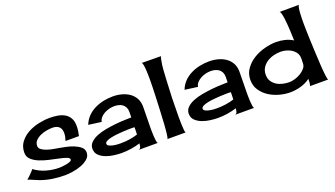

<svg xmlns="http://www.w3.org/2000/svg" viewBox="-64 -1217 3010 1725"><g transform="rotate(-20 1441.0 -355.0)"><path d="M455.1 -359.4Q455.1 -400.4 433.1 -420.4Q411.1 -440.4 370.1 -440.4Q346.7 -440.4 314.9 -435.1Q283.2 -429.7 254.9 -417Q226.6 -404.3 206.5 -383.8Q186.5 -363.3 186.5 -333Q186.5 -310.5 208.5 -295.4Q230.5 -280.3 259.8 -271Q289.1 -261.7 318.8 -256.8Q348.6 -252 364.3 -249Q388.7 -244.1 426.3 -236.8Q463.9 -229.5 499 -215.3Q534.2 -201.2 559.6 -180.2Q585 -159.2 585 -127Q585 -90.8 556.6 -66.4Q528.3 -42 488.8 -27.3Q449.2 -12.7 406.2 -6.3Q363.3 0 335 0Q276.4 0 218.8 -8.3Q161.1 -16.6 105.5 -36.1Q98.6 -39.1 83 -45.4Q67.4 -51.8 50.3 -59.1Q33.2 -66.4 18.6 -72.3Q3.9 -78.1 0 -78.1Q2 -79.1 13.7 -89.8Q25.4 -100.6 38.6 -113.8Q51.8 -127 62.5 -138.7Q73.2 -150.4 74.2 -153.3Q124 -116.2 185.1 -98.6Q246.1 -81.1 307.6 -81.1Q314.5 -81.1 334 -82.5Q353.5 -84 374.5 -87.9Q395.5 -91.8 412.1 -98.6Q428.7 -105.5 428.7 -116.2Q428.7 -131.8 401.4 -141.6Q374 -151.4 332.5 -160.2Q291 -168.9 243.2 -179.7Q195.3 -190.4 153.8 -207.5Q112.3 -224.6 85 -250Q57.6 -275.4 57.6 -315.4Q57.6 -374 89.4 -415.5Q121.1 -457 168.9 -482.9Q216.8 -508.8 272.5 -520.5Q328.1 -532.2 377 -532.2Q417 -532.2 454.1 -525.9Q491.2 -519.5 519.5 -502.9Q547.9 -486.3 564.9 -457Q582 -427.7 582 -380.9Q582 -357.4 578.6 -334Q575.2 -310.5 570.3 -288.1H441.4Q447.3 -304.7 451.2 -322.8Q455.1 -340.8 455.1 -359.4Z M1033.2 11.7Q1049.8 6.8 1053.7 -10.3Q1057.6 -27.3 1058.6 -41Q1014.6 -27.3 969.7 -20.5Q924.8 -13.7 879.9 -13.7Q850.6 -13.7 810.1 -18.6Q769.5 -23.4 732.9 -37.1Q696.3 -50.8 670.4 -75.2Q644.5 -99.6 644.5 -139.6Q644.5 -173.8 669.4 -198.2Q694.3 -222.7 733.4 -238.8Q772.5 -254.9 821.3 -263.7Q870.1 -272.5 917 -277.3Q963.9 -282.2 1004.9 -283.2Q1045.9 -284.2 1069.3 -285.2Q1069.3 -298.8 1069.8 -311.5Q1070.3 -324.2 1070.3 -337.9Q1070.3 -362.3 1061.5 -380.4Q1052.7 -398.4 1037.6 -410.2Q1022.5 -421.9 1002 -427.2Q981.4 -432.6 959 -432.6Q937.5 -432.6 912.6 -426.8Q887.7 -420.9 865.2 -409.2Q842.8 -397.5 826.2 -379.4Q809.6 -361.3 805.7 -337.9L682.6 -354.5Q700.2 -399.4 731.4 -430.7Q762.7 -461.9 802.2 -481.4Q841.8 -501 886.7 -510.3Q931.6 -519.5 976.6 -519.5Q1019.5 -519.5 1060.1 -508.8Q1100.6 -498 1132.3 -476.1Q1164.1 -454.1 1183.1 -419.9Q1202.1 -385.7 1202.1 -338.9Q1202.1 -289.1 1200.7 -239.7Q1199.2 -190.4 1199.2 -140.6Q1199.2 -131.8 1199.2 -108.9Q1199.2 -85.9 1200.7 -61Q1202.1 -36.1 1205.1 -15.1Q1208 5.9 1213.9 11.7ZM777.3 -139.6Q777.3 -125 793 -117.2Q808.6 -109.4 829.6 -105Q850.6 -100.6 871.1 -99.6Q891.6 -98.6 900.4 -98.6Q941.4 -98.6 983.4 -104.5Q1025.4 -110.4 1064.5 -123Q1065.4 -140.6 1065.9 -158.2Q1066.4 -175.8 1066.4 -192.4L1041 -193.4Q1032.2 -193.4 1009.3 -192.9Q986.3 -192.4 957 -190.9Q927.7 -189.5 896 -186Q864.3 -182.6 837.9 -176.8Q811.5 -170.9 794.4 -161.6Q777.3 -152.3 777.3 -139.6Z M1342.8 -535.2Q1342.8 -543.9 1342.8 -570.8Q1342.8 -597.7 1341.3 -627.9Q1339.8 -658.2 1335.9 -683.1Q1332 -708 1324.2 -712.9L1510.7 -710.9Q1505.9 -710 1503.4 -699.2Q1501 -688.5 1500 -684.6Q1489.3 -635.7 1486.3 -585.4Q1483.4 -535.2 1480.5 -485.4Q1475.6 -402.3 1473.1 -321.3Q1470.7 -240.2 1470.7 -157.2Q1470.7 -149.4 1470.7 -124.5Q1470.7 -99.6 1471.7 -72.3Q1472.7 -44.9 1474.6 -21Q1476.6 2.9 1481.4 8.8H1308.6Q1313.5 1 1318.4 -38.6Q1323.2 -78.1 1326.7 -133.3Q1330.1 -188.5 1333 -252.4Q1335.9 -316.4 1338.4 -374Q1340.8 -431.6 1341.8 -475.6Q1342.8 -519.5 1342.8 -535.2Z M1954.1 11.7Q1970.7 6.8 1974.6 -10.3Q1978.5 -27.3 1979.5 -41Q1935.5 -27.3 1890.6 -20.5Q1845.7 -13.7 1800.8 -13.7Q1771.5 -13.7 1731 -18.6Q1690.4 -23.4 1653.8 -37.1Q1617.2 -50.8 1591.3 -75.2Q1565.4 -99.6 1565.4 -139.6Q1565.4 -173.8 1590.3 -198.2Q1615.2 -222.7 1654.3 -238.8Q1693.4 -254.9 1742.2 -263.7Q1791 -272.5 1837.9 -277.3Q1884.8 -282.2 1925.8 -283.2Q1966.8 -284.2 1990.2 -285.2Q1990.2 -298.8 1990.7 -311.5Q1991.2 -324.2 1991.2 -337.9Q1991.2 -362.3 1982.4 -380.4Q1973.6 -398.4 1958.5 -410.2Q1943.4 -421.9 1922.9 -427.2Q1902.3 -432.6 1879.9 -432.6Q1858.4 -432.6 1833.5 -426.8Q1808.6 -420.9 1786.1 -409.2Q1763.7 -397.5 1747.1 -379.4Q1730.5 -361.3 1726.6 -337.9L1603.5 -354.5Q1621.1 -399.4 1652.3 -430.7Q1683.6 -461.9 1723.1 -481.4Q1762.7 -501 1807.6 -510.3Q1852.5 -519.5 1897.5 -519.5Q1940.4 -519.5 1981 -508.8Q2021.5 -498 2053.2 -476.1Q2085 -454.1 2104 -419.9Q2123 -385.7 2123 -338.9Q2123 -289.1 2121.6 -239.7Q2120.1 -190.4 2120.1 -140.6Q2120.1 -131.8 2120.1 -108.9Q2120.1 -85.9 2121.6 -61Q2123 -36.1 2126 -15.1Q2128.9 5.9 2134.8 11.7ZM1698.2 -139.6Q1698.2 -125 1713.9 -117.2Q1729.5 -109.4 1750.5 -105Q1771.5 -100.6 1792 -99.6Q1812.5 -98.6 1821.3 -98.6Q1862.3 -98.6 1904.3 -104.5Q1946.3 -110.4 1985.4 -123Q1986.3 -140.6 1986.8 -158.2Q1987.3 -175.8 1987.3 -192.4L1961.9 -193.4Q1953.1 -193.4 1930.2 -192.9Q1907.2 -192.4 1877.9 -190.9Q1848.6 -189.5 1816.9 -186Q1785.2 -182.6 1758.8 -176.8Q1732.4 -170.9 1715.3 -161.6Q1698.2 -152.3 1698.2 -139.6Z M2674.8 0Q2679.7 -12.7 2681.2 -32.7Q2682.6 -52.7 2682.6 -66.4Q2641.6 -36.1 2590.8 -22Q2540 -7.8 2489.3 -7.8Q2440.4 -7.8 2387.7 -22Q2335 -36.1 2291 -64.5Q2247.1 -92.8 2218.3 -135.3Q2189.5 -177.7 2189.5 -234.4Q2189.5 -294.9 2222.2 -340.3Q2254.9 -385.7 2304.2 -416Q2353.5 -446.3 2412.1 -461.4Q2470.7 -476.6 2522.5 -476.6Q2563.5 -476.6 2604 -466.8Q2644.5 -457 2680.7 -434.6Q2679.7 -444.3 2679.2 -468.3Q2678.7 -492.2 2677.2 -522.9Q2675.8 -553.7 2673.3 -586.9Q2670.9 -620.1 2667 -648.9Q2663.1 -677.7 2657.7 -697.3Q2652.3 -716.8 2645.5 -719.7L2831.1 -720.7Q2824.2 -715.8 2820.3 -693.4Q2816.4 -670.9 2814.9 -643.6Q2813.5 -616.2 2813 -591.3Q2812.5 -566.4 2812.5 -556.6Q2812.5 -536.1 2813.5 -489.3Q2814.5 -442.4 2816.9 -383.3Q2819.3 -324.2 2822.3 -260.3Q2825.2 -196.3 2828.6 -141.6Q2832 -86.9 2836.9 -47.9Q2841.8 -8.8 2846.7 0ZM2513.7 -96.7Q2535.2 -96.7 2564.9 -105Q2594.7 -113.3 2621.1 -128.9Q2647.5 -144.5 2666 -166Q2684.6 -187.5 2684.6 -213.9Q2684.6 -229.5 2685.5 -246.1Q2686.5 -262.7 2684.6 -277.3Q2680.7 -303.7 2665 -323.2Q2649.4 -342.8 2627.4 -355.5Q2605.5 -368.2 2580.1 -374.5Q2554.7 -380.9 2530.3 -380.9Q2497.1 -380.9 2462.4 -372.1Q2427.7 -363.3 2399.4 -344.7Q2371.1 -326.2 2353 -297.9Q2335 -269.5 2335 -230.5Q2335 -194.3 2351.6 -168.9Q2368.2 -143.6 2393.6 -127.4Q2418.9 -111.3 2450.7 -104Q2482.4 -96.7 2513.7 -96.7Z"/></g></svg>

Font: Cherry Cream Soda
Style: Regular
Weight: 400
Designer: Font Diner, Inc
Foundry: Font Diner, Inc
Version: Version 1.000